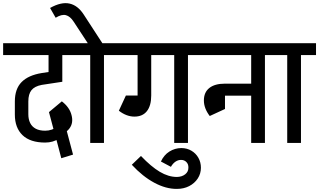

<svg xmlns="http://www.w3.org/2000/svg" viewBox="-45 -914 2041 1228"><path d="M-25 -562V-637.5H486V-562ZM244.5 -2.2Q148.2 -2.2 99.1 -49.5Q50 -96.8 50 -181L136.2 -183.5Q136.2 -151 148 -127.2Q159.8 -103.5 183.6 -90.8Q207.5 -78 244.5 -78ZM50 -180V-266.5H136.2V-182.5ZM50 -265.5Q50 -345.5 93.2 -389.2Q136.5 -433 221.8 -446.8V-371Q176 -362.2 156.1 -337Q136.2 -311.8 136.2 -265.5ZM221.8 -371V-446.8L353.5 -466.8V-391ZM265.5 -439.5V-630H353.5V-439.5ZM412.2 -178.8Q426 -128.5 399.4 -92.8Q372.8 -57 310 -40.5L294.8 -97.8Q320.5 -104.5 330.8 -120.5Q341 -136.5 335 -158.5ZM350.5 -265.8Q399.8 -227.8 412.2 -178.8L335 -158.5Q329.2 -181 290.2 -210.2ZM350.5 -265.8 371 -102.8 298.5 -83 268.2 -197ZM347 98 272.8 -184.2 348.2 -203.5 422.2 74.8ZM243.2 -2.2V-78Q266.2 -78 286.5 -85.2Q306.8 -92.5 332.5 -108L340 -29.8Q312.8 -15 291 -8.6Q269.2 -2.2 243.2 -2.2Z M532 0V-626.2H620V0ZM436 -562V-637.5H716.2V-562ZM516.5 -637.5 426.5 -774.8 490.8 -820.5 609.8 -637.5ZM426.5 -774.8Q403.8 -809.8 376.6 -817Q349.5 -824.2 311 -800.5L275.2 -863Q346.5 -903 399.6 -891.2Q452.8 -879.5 490.8 -820.5Z M666 -562V-637.5H1013.2V-562ZM835 -302.2V-630H922.2V-302.2ZM814.8 -168.2V-248.2Q837.8 -248.2 850.2 -262.4Q862.8 -276.5 862.8 -303.2H922.2Q922.2 -238.2 894.6 -203.2Q867 -168.2 814.8 -168.2ZM715.2 -205.8 752.8 -278.2Q791.2 -248.2 814.8 -248.2V-168.2Q764.2 -168.2 715.2 -205.8ZM715.2 -205.8 760.2 -303.2H877.8V-228.2ZM1069.2 0V-626.2H1157.2V0ZM973.2 -562V-637.5H1253.5V-562Z M1086.5 294.2Q1016.2 294.8 941.6 254.6Q867 214.5 798 139.8L856.5 83.5Q921.5 151.8 977 184.8Q1032.5 217.8 1086.8 217.8ZM1086.5 294.2 1086.8 217.8Q1118.8 217 1139.4 200.8Q1160 184.5 1160 158.8H1240Q1240 196.8 1219.8 227.6Q1199.5 258.5 1164.8 276.4Q1130 294.2 1086.5 294.2ZM1048.2 153 984.2 119Q1003.2 77.5 1038.5 55.2Q1073.8 33 1115.2 33L1112.8 108.8Q1094.2 108.5 1077.1 120.1Q1060 131.8 1048.2 153ZM1240 158.8H1160Q1160.8 136.2 1147.1 122.4Q1133.5 108.5 1112.8 108.8L1115.2 33Q1150.5 33 1179 49.8Q1207.5 66.5 1223.8 95.2Q1240 124 1240 158.8Z M1204 -562V-637.5H1630.5V-562ZM1259 -271.5Q1259 -323.8 1294 -351.4Q1329 -379 1394 -379V-319.5Q1367.2 -319.5 1353.1 -307Q1339 -294.5 1339 -271.5ZM1296.5 -172Q1259 -221 1259 -271.5H1339Q1339 -248 1369 -209.5ZM1296.5 -172 1319 -334.5H1394V-217ZM1391.2 -302V-379H1604.8V-302ZM1561.5 0V-626.2H1649.5V0ZM1465.5 -562V-637.5H1745.8V-562Z M1792 0V-626.2H1880V0ZM1696 -562V-637.5H1976.2V-562Z"/></svg>

Font: Akshar Light
Style: Regular
Weight: 300
Designer: Tall Chai
Foundry: Tall Chai
Version: Version 1.100